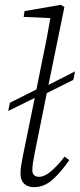

<svg xmlns="http://www.w3.org/2000/svg" viewBox="-20 -764 331 796"><path d="M120 12Q95 12 80 -2.5Q65 -17 65 -44Q65 -60 67.5 -76.5Q70 -93 75 -118L124 -358L14 -304L21 -338L131 -393L153 -503Q163 -550 172 -596Q181 -642 189 -689L78 -694L82 -718L232 -744L247 -735L181 -412L291 -468L284 -433L174 -378L123 -125Q119 -106 116.5 -88.5Q114 -71 114 -59Q114 -31 143 -31Q183 -31 248 -115L267 -100Q235 -53 199.5 -20.5Q164 12 120 12Z"/></svg>

Font: Source Serif 4 SmText Light
Style: Italic
Weight: 300
Italic angle: -12°
Designer: Frank Grießhammer
Foundry: Adobe
Version: Version 4.005;hotconv 1.1.0;makeotfexe 2.6.0